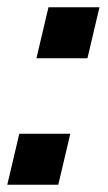

<svg xmlns="http://www.w3.org/2000/svg" viewBox="-22 -507 297 527"><path d="M-2 0 31 -140H171L138 0ZM78 -347 111 -487H251L218 -347Z"/></svg>

Font: Instrument Sans SemiCondensed SemiBold Italic
Style: Regular
Weight: 600
Width: 4
Italic angle: -13°
Designer: Rodrigo Fuenzalida
Foundry: fragTYPE
Version: Version 1.000; ttfautohint (v1.8.4.7-5d5b);gftools[0.9.28]